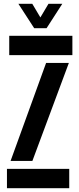

<svg xmlns="http://www.w3.org/2000/svg" viewBox="-20 -988 416 1008"><path d="M16.5 0V-101.5H343.5V0ZM28.5 -698.5V-800H360V-698.5ZM35.5 -143 222 -657.5H341.5L150 -143ZM159.5 -840 76.5 -968H149.5L192 -896.5L234.5 -968H307L224.5 -840Z"/></svg>

Font: Big Shoulders Stencil Text Thin
Style: Bold
Weight: 700
Version: Version 2.001